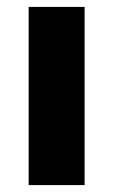

<svg xmlns="http://www.w3.org/2000/svg" viewBox="-20 -536 328 556"><path d="M63 0V-516H225V0Z"/></svg>

Font: Red Hat Text
Style: Bold
Weight: 700
Designer: Pentagram, MCKL
Foundry: MCKL
Version: Version 1.030